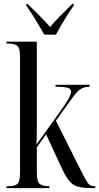

<svg xmlns="http://www.w3.org/2000/svg" viewBox="-20 -976 514 996"><path d="M14 0V-10H20Q55 -10 69.5 -21.5Q84 -33 84 -81V-680Q84 -727 69.5 -738.5Q55 -750 20 -750H14V-760H171V-354Q171 -328 171 -291.5Q171 -255 169 -226L291 -396Q326 -445 337.5 -467.5Q349 -490 349 -500Q349 -515 331.5 -520.5Q314 -526 268 -526V-536H445V-526Q418 -526 399 -514.5Q380 -503 353 -465L270 -350L412 -67Q430 -31 441 -20.5Q452 -10 469 -10H474V0H469Q421 0 392.5 -5.5Q364 -11 344.5 -31.5Q325 -52 304 -96L219 -279L171 -212V-81Q171 -33 186.5 -21.5Q202 -10 232 -10H236V0ZM210 -796Q197 -819 180.5 -846.5Q164 -874 147.5 -900.5Q131 -927 117 -946V-956H123Q151 -928 182 -897.5Q213 -867 240 -836Q266 -868 296.5 -897.5Q327 -927 355 -956H362V-946Q348 -927 331 -900.5Q314 -874 298 -846.5Q282 -819 270 -796Z"/></svg>

Font: Noto Serif Display ExtraCondensed
Style: Regular
Weight: 400
Width: 2
Designer: Monotype Design Team
Foundry: Monotype Imaging Inc.
Version: Version 2.009